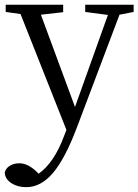

<svg xmlns="http://www.w3.org/2000/svg" viewBox="-24 -522 583 809"><path d="M86.9 266.6Q49.8 266.6 24.4 250Q-2.9 232.4 -3.9 205.1Q0 186.5 18.6 175.8Q35.2 166 57.6 166Q93.8 166 130.9 202.1L138.7 210Q205.1 163.1 247.1 47.9L255.9 25.4L62.5 -462.9L0 -471.7V-502H242.2V-470.7L148.4 -460L292 -71.3L430.7 -459L335 -471.7V-502H539.1V-471.7L479.5 -460L299.8 15.6Q250 147.5 198.2 208Q147.5 266.6 86.9 266.6Z"/></svg>

Font: Bpmf Zihi Only R
Style: R
Weight: 400
Foundry: But Ko
Version: Version 1.320